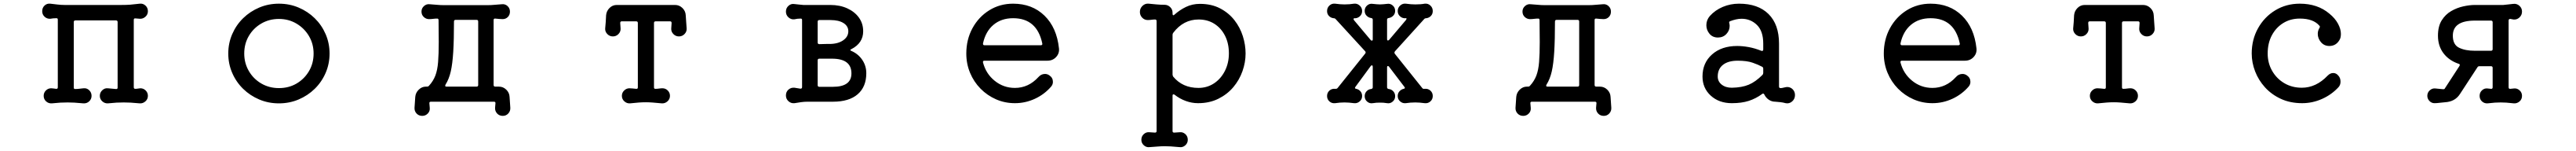

<svg xmlns="http://www.w3.org/2000/svg" viewBox="-20 -538 14040 821"><path d="M745 -58Q762 -58 774 -46Q786 -34 786 -17Q786 1 772.5 13Q759 25 742 24Q711 21 692 20Q673 19 655 19Q634 19 615.5 20Q597 21 568 24Q551 25 537.5 13Q524 1 524 -17Q524 -35 537.5 -47.5Q551 -60 568 -58Q578 -57 589.5 -56Q601 -55 612 -54H614Q621 -54 621 -62V-418Q621 -427 612 -427H391Q382 -427 382 -418V-62Q382 -54 389 -54Q401 -54 412.5 -55.5Q424 -57 435 -58Q453 -60 466 -47.5Q479 -35 479 -17Q479 1 466 13Q453 25 435 24Q404 21 385 20Q366 19 349 19Q328 19 309.5 20Q291 21 262 24Q244 25 231 13Q218 1 218 -17Q218 -34 230 -46Q242 -58 259 -58Q264 -58 271 -57Q278 -56 286 -55H288Q295 -55 295 -64V-431Q295 -439 288 -439Q269 -439 254 -436Q236 -435 223 -447Q210 -459 210 -477Q210 -496 223 -508Q236 -520 254 -518Q272 -516 292.5 -513.5Q313 -511 332 -511H640Q670 -511 689 -512.5Q708 -514 742 -518Q759 -520 772.5 -508Q786 -496 786 -477Q786 -459 772.5 -447Q759 -435 742 -436L718 -438H716Q709 -438 709 -430V-64Q709 -55 717 -55Q725 -55 732.5 -56.5Q740 -58 745 -58Z M1500 -518Q1557 -518 1607 -497Q1657 -476 1695 -439Q1733 -402 1754.5 -352.5Q1776 -303 1776 -247Q1776 -191 1754.5 -141.5Q1733 -92 1695 -55Q1657 -18 1607 3Q1557 24 1500 24Q1443 24 1393 3Q1343 -18 1305 -55Q1267 -92 1245.5 -141.5Q1224 -191 1224 -247Q1224 -303 1245.5 -352.5Q1267 -402 1305 -439Q1343 -476 1393 -497Q1443 -518 1500 -518ZM1500 -59Q1554 -59 1596.5 -84Q1639 -109 1664 -151.5Q1689 -194 1689 -247Q1689 -299 1664 -341.5Q1639 -384 1596 -409.5Q1553 -435 1500 -435Q1447 -435 1404 -410Q1361 -385 1336 -342.5Q1311 -300 1311 -247Q1311 -195 1336 -152Q1361 -109 1404 -84Q1447 -59 1500 -59Z M2757 -11 2761 48Q2762 66 2750 79Q2738 92 2720 92Q2701 92 2689 79Q2677 66 2678 48L2680 24V22Q2680 15 2672 15H2328Q2319 15 2320 24L2322 48Q2324 66 2311.5 79Q2299 92 2281 92Q2262 92 2250 79Q2238 66 2239 48L2243 -11Q2245 -34 2262 -50.5Q2279 -67 2301 -67H2307Q2314 -67 2318 -72Q2341 -97 2352.5 -127Q2364 -157 2367.5 -201Q2371 -245 2371 -309Q2371 -335 2370.5 -364.5Q2370 -394 2370 -428Q2370 -437 2363 -437Q2351 -437 2340 -435.5Q2329 -434 2318 -434Q2302 -434 2289.5 -445.5Q2277 -457 2277 -475Q2277 -493 2290.5 -505Q2304 -517 2321 -515Q2339 -514 2359.5 -512Q2380 -510 2399 -510H2637Q2657 -510 2677 -512Q2697 -514 2715 -515Q2733 -517 2746 -505Q2759 -493 2759 -475Q2759 -457 2747.5 -445.5Q2736 -434 2719 -434Q2710 -434 2700 -435Q2690 -436 2679 -437H2677Q2670 -437 2670 -429V-76Q2670 -67 2679 -67H2699Q2722 -67 2739 -50.5Q2756 -34 2757 -11ZM2586 -421Q2586 -430 2577 -430H2463Q2454 -430 2454 -421Q2454 -322 2450 -256.5Q2446 -191 2436.5 -149.5Q2427 -108 2408 -78Q2406 -74 2406 -72Q2406 -67 2414 -67H2577Q2586 -67 2586 -76Z M3722 -383Q3723 -366 3710.5 -353Q3698 -340 3680 -340Q3662 -340 3649.5 -353Q3637 -366 3638 -383L3640 -413Q3640 -422 3632 -422H3553Q3544 -422 3544 -413V-63Q3544 -55 3551 -55Q3562 -55 3571.5 -56.5Q3581 -58 3590 -58Q3607 -58 3619 -46Q3631 -34 3631 -17Q3631 1 3617.5 13Q3604 25 3587 24Q3555 21 3536.5 19.5Q3518 18 3500 18Q3479 18 3461 19.5Q3443 21 3413 24Q3396 25 3382.5 13Q3369 1 3369 -17Q3369 -34 3381.5 -46Q3394 -58 3410 -58Q3418 -58 3427.5 -57Q3437 -56 3447 -55H3449Q3456 -55 3456 -63V-413Q3456 -422 3447 -422H3368Q3360 -422 3360 -413L3362 -383Q3363 -366 3350.5 -353Q3338 -340 3320 -340Q3302 -340 3289.5 -353Q3277 -366 3278 -383Q3280 -400 3281 -418Q3282 -436 3283 -455Q3285 -478 3301.5 -494.5Q3318 -511 3341 -511H3659Q3682 -511 3699 -494.5Q3716 -478 3717 -455Q3718 -436 3719.5 -418Q3721 -400 3722 -383Z M4310 23Q4291 25 4277 12.5Q4263 0 4263 -19Q4263 -39 4277 -51Q4291 -63 4310 -61L4341 -56H4343Q4351 -56 4351 -65V-429Q4351 -437 4344 -437Q4334 -437 4325.5 -436Q4317 -435 4309 -433Q4291 -431 4277 -443.5Q4263 -456 4263 -475Q4263 -494 4277 -506.5Q4291 -519 4309 -516Q4320 -515 4332.5 -513.5Q4345 -512 4358 -511H4505Q4557 -511 4597.5 -492.5Q4638 -474 4661 -442Q4684 -410 4684 -368Q4684 -304 4620 -271Q4608 -266 4620 -261Q4657 -245 4679 -212.5Q4701 -180 4701 -140Q4701 -66 4654 -25.5Q4607 15 4519 15H4379Q4363 15 4345 17.5Q4327 20 4310 23ZM4445 -429Q4436 -429 4436 -420V-307Q4436 -298 4445 -298Q4467 -299 4483 -299Q4499 -299 4500 -299Q4546 -299 4574.5 -318.5Q4603 -338 4603 -368Q4603 -396 4577 -412.5Q4551 -429 4505 -429ZM4445 -219Q4436 -219 4436 -210V-75Q4436 -66 4445 -66H4519Q4620 -66 4620 -139Q4620 -219 4514 -219Z M5511 23Q5456 23 5408 2Q5360 -19 5323.5 -56Q5287 -93 5266.5 -142Q5246 -191 5246 -247Q5246 -323 5279.5 -384.5Q5313 -446 5371 -482Q5429 -518 5501 -518Q5605 -518 5672 -453Q5739 -388 5751 -275Q5754 -248 5735.5 -228Q5717 -208 5688 -208H5345Q5335 -208 5337 -198Q5353 -137 5401 -98.5Q5449 -60 5511 -60Q5585 -60 5639 -119Q5654 -136 5675 -136Q5688 -136 5699 -128Q5718 -115 5718 -93Q5718 -79 5709 -68Q5672 -25 5620 -1Q5568 23 5511 23ZM5337 -302V-300Q5337 -292 5345 -292H5652Q5662 -292 5660 -302Q5631 -439 5501 -439Q5437 -439 5394 -403Q5351 -367 5337 -302Z M6519 -517Q6582 -517 6629 -492.5Q6676 -468 6707 -428.5Q6738 -389 6753 -341.5Q6768 -294 6768 -247Q6768 -199 6751 -151Q6734 -103 6701 -64Q6668 -25 6619.5 -1Q6571 23 6509 23Q6475 23 6442 11Q6409 -1 6381 -23Q6379 -25 6375 -25Q6370 -25 6370 -18V175Q6370 183 6379 183L6409 181Q6426 179 6439.5 191Q6453 203 6453 222Q6453 240 6439.5 252Q6426 264 6409 262Q6378 259 6360 258Q6342 257 6327 257Q6308 257 6291.5 258.5Q6275 260 6244 262Q6227 264 6213.5 252Q6200 240 6200 222Q6200 203 6213.5 191Q6227 179 6244 181L6274 183Q6283 183 6283 175V-423Q6283 -432 6275 -432Q6265 -432 6254.5 -430.5Q6244 -429 6235 -429Q6217 -429 6204.5 -442Q6192 -455 6192 -473Q6192 -493 6206.5 -506.5Q6221 -520 6240 -518Q6260 -516 6282.5 -514Q6305 -512 6326 -512Q6344 -512 6357 -499.5Q6370 -487 6370 -469V-463Q6370 -457 6373 -455.5Q6376 -454 6380 -458Q6409 -484 6443.5 -500.5Q6478 -517 6519 -517ZM6511 -60Q6558 -60 6595.5 -84.5Q6633 -109 6655 -152Q6677 -195 6677 -248Q6677 -302 6656 -343.5Q6635 -385 6598 -408.5Q6561 -432 6512 -432Q6429 -432 6374 -360Q6370 -355 6370 -349V-133Q6370 -128 6373 -122Q6424 -60 6511 -60Z M7744 -55Q7762 -57 7775 -45.5Q7788 -34 7788 -16Q7788 2 7775 13.5Q7762 25 7744 23Q7715 19 7693 19Q7678 19 7666.5 20Q7655 21 7641 23Q7624 25 7610.5 13.5Q7597 2 7597 -16Q7597 -31 7606.5 -41.5Q7616 -52 7629 -55Q7640 -57 7634 -65L7550 -175Q7547 -179 7544 -179Q7539 -179 7539 -172V-63Q7539 -56 7548 -54Q7562 -53 7572.5 -42Q7583 -31 7583 -15Q7583 3 7569.5 14.5Q7556 26 7539 23Q7527 21 7519 20.5Q7511 20 7500 20Q7490 20 7481.5 20.5Q7473 21 7461 23Q7444 26 7430.5 14.5Q7417 3 7417 -15Q7417 -31 7427.5 -42Q7438 -53 7452 -54Q7461 -56 7461 -63V-175Q7461 -181 7457.5 -182.5Q7454 -184 7450 -179L7366 -65Q7364 -61 7364 -60Q7364 -56 7371 -55Q7385 -52 7394 -41.5Q7403 -31 7403 -16Q7403 2 7389.5 13.5Q7376 25 7359 23Q7330 19 7307 19Q7293 19 7281.5 20Q7270 21 7256 23Q7238 25 7225 13.5Q7212 2 7212 -16Q7212 -34 7225 -45.5Q7238 -57 7256 -55H7260Q7266 -55 7269 -59L7420 -247Q7425 -254 7419 -260L7259 -434Q7255 -439 7247 -439Q7232 -441 7222 -451.5Q7212 -462 7212 -478Q7212 -496 7225 -508Q7238 -520 7256 -518Q7285 -514 7307 -514Q7335 -514 7359 -518Q7376 -520 7389.5 -508Q7403 -496 7403 -478Q7403 -460 7389.5 -448.5Q7376 -437 7359 -439Q7359 -439 7357 -436Q7355 -433 7359 -428L7450 -320Q7453 -317 7456 -317Q7461 -317 7461 -324V-431Q7461 -439 7452 -440Q7438 -442 7427.5 -452.5Q7417 -463 7417 -479Q7417 -497 7430.5 -508.5Q7444 -520 7461 -517Q7473 -516 7481.5 -515Q7490 -514 7500 -514Q7511 -514 7519 -515Q7527 -516 7539 -517Q7556 -520 7569.5 -508.5Q7583 -497 7583 -479Q7583 -463 7572.5 -452.5Q7562 -442 7548 -440Q7539 -439 7539 -431V-325Q7539 -319 7542.5 -318Q7546 -317 7550 -321L7641 -428Q7645 -433 7645 -436.5Q7645 -440 7641 -439Q7624 -437 7610.5 -448.5Q7597 -460 7597 -478Q7597 -496 7610.5 -508Q7624 -520 7641 -518Q7670 -514 7693 -514Q7723 -514 7744 -518Q7762 -520 7775 -508Q7788 -496 7788 -478Q7788 -462 7778 -451.5Q7768 -441 7753 -439Q7745 -439 7741 -434L7582 -259Q7577 -252 7581 -246L7731 -59Q7735 -54 7742 -55Z M8757 -11 8761 48Q8762 66 8750 79Q8738 92 8720 92Q8701 92 8689 79Q8677 66 8678 48L8680 24V22Q8680 15 8672 15H8328Q8319 15 8320 24L8322 48Q8324 66 8311.5 79Q8299 92 8281 92Q8262 92 8250 79Q8238 66 8239 48L8243 -11Q8245 -34 8262 -50.5Q8279 -67 8301 -67H8307Q8314 -67 8318 -72Q8341 -97 8352.5 -127Q8364 -157 8367.5 -201Q8371 -245 8371 -309Q8371 -335 8370.5 -364.5Q8370 -394 8370 -428Q8370 -437 8363 -437Q8351 -437 8340 -435.5Q8329 -434 8318 -434Q8302 -434 8289.5 -445.5Q8277 -457 8277 -475Q8277 -493 8290.5 -505Q8304 -517 8321 -515Q8339 -514 8359.5 -512Q8380 -510 8399 -510H8637Q8657 -510 8677 -512Q8697 -514 8715 -515Q8733 -517 8746 -505Q8759 -493 8759 -475Q8759 -457 8747.5 -445.5Q8736 -434 8719 -434Q8710 -434 8700 -435Q8690 -436 8679 -437H8677Q8670 -437 8670 -429V-76Q8670 -67 8679 -67H8699Q8722 -67 8739 -50.5Q8756 -34 8757 -11ZM8586 -421Q8586 -430 8577 -430H8463Q8454 -430 8454 -421Q8454 -322 8450 -256.5Q8446 -191 8436.5 -149.5Q8427 -108 8408 -78Q8406 -74 8406 -72Q8406 -67 8414 -67H8577Q8586 -67 8586 -76Z M9711 -64Q9714 -65 9719 -65Q9737 -65 9749.5 -52.5Q9762 -40 9762 -21Q9762 0 9746.5 13.5Q9731 27 9711 23Q9697 19 9682.5 17.5Q9668 16 9655 15Q9635 15 9619 4Q9603 -7 9595 -24Q9590 -33 9583 -27Q9549 -2 9510 10.5Q9471 23 9418 23Q9348 23 9303 -18Q9258 -59 9258 -122Q9258 -196 9310 -242Q9362 -288 9447 -288Q9476 -288 9509.5 -282Q9543 -276 9578 -262Q9579 -262 9580 -261.5Q9581 -261 9582 -261Q9589 -261 9589 -269V-301Q9589 -369 9554.5 -402.5Q9520 -436 9471 -436Q9456 -436 9440.5 -432.5Q9425 -429 9409 -423Q9401 -420 9404 -412Q9405 -408 9405.5 -404.5Q9406 -401 9406 -397Q9406 -372 9388 -353Q9370 -334 9342 -334Q9313 -334 9296 -354.5Q9279 -375 9279 -401Q9279 -429 9298 -451Q9327 -483 9368.5 -500.5Q9410 -518 9457 -518Q9561 -518 9618 -461.5Q9675 -405 9675 -301V-68Q9675 -59 9683 -59Q9691 -59 9697.5 -61Q9704 -63 9711 -64ZM9418 -61Q9473 -62 9510 -77.5Q9547 -93 9584 -130Q9589 -135 9589 -141V-165Q9589 -172 9583 -175Q9563 -186 9531.5 -197Q9500 -208 9450 -208Q9398 -208 9369.5 -185.5Q9341 -163 9341 -122Q9341 -95 9362.5 -78Q9384 -61 9418 -61Z M10511 23Q10456 23 10408 2Q10360 -19 10323.5 -56Q10287 -93 10266.5 -142Q10246 -191 10246 -247Q10246 -323 10279.5 -384.5Q10313 -446 10371 -482Q10429 -518 10501 -518Q10605 -518 10672 -453Q10739 -388 10751 -275Q10754 -248 10735.5 -228Q10717 -208 10688 -208H10345Q10335 -208 10337 -198Q10353 -137 10401 -98.5Q10449 -60 10511 -60Q10585 -60 10639 -119Q10654 -136 10675 -136Q10688 -136 10699 -128Q10718 -115 10718 -93Q10718 -79 10709 -68Q10672 -25 10620 -1Q10568 23 10511 23ZM10337 -302V-300Q10337 -292 10345 -292H10652Q10662 -292 10660 -302Q10631 -439 10501 -439Q10437 -439 10394 -403Q10351 -367 10337 -302Z M11722 -383Q11723 -366 11710.5 -353Q11698 -340 11680 -340Q11662 -340 11649.5 -353Q11637 -366 11638 -383L11640 -413Q11640 -422 11632 -422H11553Q11544 -422 11544 -413V-63Q11544 -55 11551 -55Q11562 -55 11571.5 -56.5Q11581 -58 11590 -58Q11607 -58 11619 -46Q11631 -34 11631 -17Q11631 1 11617.5 13Q11604 25 11587 24Q11555 21 11536.5 19.5Q11518 18 11500 18Q11479 18 11461 19.5Q11443 21 11413 24Q11396 25 11382.5 13Q11369 1 11369 -17Q11369 -34 11381.5 -46Q11394 -58 11410 -58Q11418 -58 11427.5 -57Q11437 -56 11447 -55H11449Q11456 -55 11456 -63V-413Q11456 -422 11447 -422H11368Q11360 -422 11360 -413L11362 -383Q11363 -366 11350.5 -353Q11338 -340 11320 -340Q11302 -340 11289.5 -353Q11277 -366 11278 -383Q11280 -400 11281 -418Q11282 -436 11283 -455Q11285 -478 11301.5 -494.5Q11318 -511 11341 -511H11659Q11682 -511 11699 -494.5Q11716 -478 11717 -455Q11718 -436 11719.5 -418Q11721 -400 11722 -383Z M12526 23Q12461 23 12410 -0.5Q12359 -24 12323.5 -63Q12288 -102 12269.5 -150Q12251 -198 12251 -247Q12251 -323 12285.5 -384.5Q12320 -446 12379.5 -482Q12439 -518 12513 -518Q12610 -518 12674 -464Q12705 -439 12721 -409.5Q12737 -380 12737 -354Q12737 -345 12735.5 -336.5Q12734 -328 12729 -320Q12710 -288 12674 -288Q12646 -288 12628.5 -308.5Q12611 -329 12611 -354Q12611 -371 12620 -386Q12625 -393 12620 -398Q12587 -437 12513 -437Q12462 -437 12422.5 -412.5Q12383 -388 12360.5 -345.5Q12338 -303 12338 -247Q12338 -195 12362.5 -152.5Q12387 -110 12429 -85.5Q12471 -61 12524 -61Q12602 -61 12665 -127Q12679 -141 12695 -141Q12711 -141 12722 -128Q12735 -115 12735 -94Q12735 -76 12724 -64Q12686 -23 12634 0Q12582 23 12526 23Z M13680 -57Q13697 -59 13710.5 -47Q13724 -35 13724 -17Q13724 2 13710.5 13.5Q13697 25 13680 24Q13655 21 13638.5 20Q13622 19 13608 19Q13592 19 13576.5 20Q13561 21 13536 24Q13519 25 13506 13.5Q13493 2 13493 -17Q13493 -35 13506 -47Q13519 -59 13536 -57L13555 -55H13557Q13564 -55 13564 -64V-169Q13564 -178 13555 -178H13492Q13484 -178 13481 -172L13386 -27Q13359 15 13304 18Q13289 19 13274.5 21Q13260 23 13247 23Q13231 23 13219.5 11Q13208 -1 13208 -17Q13208 -35 13221.5 -47Q13235 -59 13252 -57Q13262 -56 13272.5 -55Q13283 -54 13293 -53H13296Q13302 -53 13304 -58L13383 -179Q13385 -183 13385 -184Q13385 -190 13379 -191Q13326 -209 13296 -248.5Q13266 -288 13266 -344Q13266 -395 13286.5 -427.5Q13307 -460 13338.5 -478Q13370 -496 13404.5 -503.5Q13439 -511 13467 -511H13622Q13636 -512 13650 -514Q13664 -516 13677 -517Q13696 -519 13710 -506.5Q13724 -494 13724 -475Q13724 -456 13710 -443Q13696 -430 13677 -432Q13673 -433 13669 -433.5Q13665 -434 13661 -435H13659Q13651 -435 13651 -426V-64Q13651 -54 13660 -55ZM13467 -262H13555Q13564 -262 13564 -271V-417Q13564 -426 13555 -426H13467Q13347 -426 13347 -344Q13347 -295 13381 -278.5Q13415 -262 13467 -262Z"/></svg>

Font: Kiwi Maru Medium
Style: Regular
Weight: 500
Designer: Hiroki-Chan
Version: Version 1.100